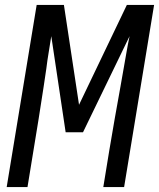

<svg xmlns="http://www.w3.org/2000/svg" viewBox="-20 -755 642 775"><path d="M7 0 128 -735H238L299 -332L492 -735H602L481 0H397L421 -147Q432 -211 443 -275.5Q454 -340 466 -404L479 -478Q485 -511 490.5 -543.5Q496 -576 503 -609L315 -221H245L187 -609Q182 -576 176.5 -543.5Q171 -511 167 -478L156 -404Q146 -340 136 -275.5Q126 -211 115 -147L91 0Z"/></svg>

Font: Iosevka Extended Oblique
Style: Regular
Weight: 400
Width: 7
Italic angle: -9°
Monospace: yes
Designer: Belleve Invis
Foundry: Belleve Invis
Version: Version 32.0.1; ttfautohint (v1.8.4)